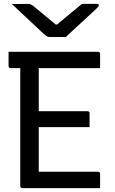

<svg xmlns="http://www.w3.org/2000/svg" viewBox="-20 -966 590 986"><path d="M95 0Q84 0 84 -11V-616H35Q24 -616 24 -627V-700H483Q494 -700 494 -689V-616H179V-395H429Q440 -395 440 -384V-313H179V-84H483Q494 -84 494 -73V0ZM318 -776H234Q227 -776 221 -779.5Q215 -783 200 -796Q189 -807 161.5 -832.5Q134 -858 101 -889Q68 -920 40 -946Q58 -945 80.5 -945.5Q103 -946 121 -946Q132 -946 137 -944Q142 -942 150 -936Q165 -924 194.5 -899.5Q224 -875 266 -840H273Q314 -874 345 -900Q376 -926 401 -946H476Q488 -946 488 -939Q488 -935 484 -930.5Q480 -926 465 -912Q448 -896 419.5 -870Q391 -844 363 -818Q335 -792 318 -776Z"/></svg>

Font: Recursive Sn Lnr St
Style: Regular
Weight: 400
Version: Version 1.079;hotconv 1.0.112;makeotfexe 2.5.65598; ttfautoh